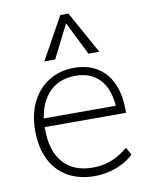

<svg xmlns="http://www.w3.org/2000/svg" viewBox="-86 -832 714 904"><g transform="rotate(-10 270.5 -380.5)"><path d="M481 -63Q449 -31 398.5 -12Q348 7 294 7Q220 7 166 -24Q112 -55 83 -113Q54 -171 54 -252Q54 -330 83 -388.5Q112 -447 164.5 -479.5Q217 -512 285 -512Q349 -512 395 -484Q441 -456 465.5 -402.5Q490 -349 490 -273V-261H91L90 -302H468L449 -261Q452 -363 409.5 -418.5Q367 -474 285 -474Q199 -474 150 -414.5Q101 -355 101 -252Q101 -147 150.5 -90.5Q200 -34 292 -34Q339 -34 380 -49.5Q421 -65 461 -99ZM205 -566H153L265 -768H304L416 -566H364L285 -725Z"/></g></svg>

Font: Muli ExtraLight
Style: Regular
Weight: 250
Designer: Vernon Adams
Foundry: Vernon Adams
Version: Version 2.100; ttfautohint (v1.8.1.43-b0c9)